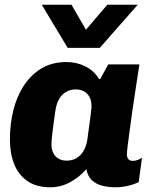

<svg xmlns="http://www.w3.org/2000/svg" viewBox="-20 -784 662 814"><path d="M194 10Q134 10 96 -16.5Q58 -43 40 -88.5Q22 -134 22 -192Q22 -257 36.5 -316Q51 -375 81 -421Q111 -467 156 -494Q201 -521 262 -521Q305 -521 342 -502.5Q379 -484 400 -449H405L439 -511H571Q564 -463 556 -413Q548 -363 541.5 -316Q535 -269 529.5 -229.5Q524 -190 521 -164Q518 -138 518 -128Q518 -117 524 -109.5Q530 -102 543 -102Q554 -102 564 -106Q574 -110 582 -115L568 -12Q548 -2 521.5 4Q495 10 470 10Q440 10 414 3.5Q388 -3 370 -19.5Q352 -36 346 -67Q318 -34 278 -12Q238 10 194 10ZM262 -103Q287 -103 305 -114Q323 -125 334.5 -145Q346 -165 350 -190Q360 -263 364 -294Q368 -325 368 -333Q368 -368 349.5 -386.5Q331 -405 301 -405Q278 -405 259.5 -394Q241 -383 230 -363Q219 -343 215 -316Q206 -255 202 -220Q198 -185 198 -173Q198 -140 215.5 -121.5Q233 -103 262 -103ZM564 -764 403 -581H267L157 -764H283L375 -605H299L435 -764Z"/></svg>

Font: Chivo Medium ExtraBold
Style: Italic
Weight: 800
Italic angle: -8.05°
Version: Version 2.002